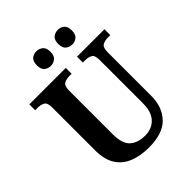

<svg xmlns="http://www.w3.org/2000/svg" viewBox="-255 -1058 1207 1207"><g transform="rotate(-45 349.0 -454.5)"><path d="M356 10Q280 10 223 -13Q166 -36 134.5 -86Q103 -136 103 -218V-601Q103 -641 83.5 -651.5Q64 -662 36 -662H15V-714H339V-662H319Q291 -662 272 -651Q253 -640 253 -597V-210Q253 -126 290 -93Q327 -60 391 -60Q452 -60 488.5 -99Q525 -138 525 -213V-601Q525 -641 506 -651.5Q487 -662 459 -662H439V-714H683V-662H662Q634 -662 614.5 -651Q595 -640 595 -597V-211Q595 -111 537.5 -50.5Q480 10 356 10ZM474 -789Q449 -789 430.5 -803.5Q412 -818 412 -854Q412 -890 430.5 -904.5Q449 -919 474 -919Q496 -919 514.5 -904.5Q533 -890 533 -854Q533 -818 514.5 -803.5Q496 -789 474 -789ZM282 -789Q258 -789 240 -803.5Q222 -818 222 -854Q222 -890 240 -904.5Q258 -919 282 -919Q305 -919 324 -904.5Q343 -890 343 -854Q343 -818 324 -803.5Q305 -789 282 -789Z"/></g></svg>

Font: Noto Serif Sinhala SemiCondensed
Style: Bold
Weight: 700
Width: 4
Designer: Jelle Bosma - Monotype Design Team
Foundry: Monotype Imaging Inc.
Version: Version 2.007; ttfautohint (v1.8.4.7-5d5b)